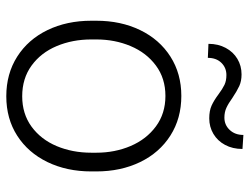

<svg xmlns="http://www.w3.org/2000/svg" viewBox="-110 -662 782 601"><g transform="rotate(90 280.5 -361.0)"><path d="M44.4 0ZM279.8 -538.1Q350.1 -538.1 403.8 -503.9Q457.5 -469.7 486.8 -409.2Q516.1 -348.6 516.1 -272V-256.3Q516.1 -179.7 486.8 -119.1Q457.5 -58.6 404.3 -24.4Q351.1 9.8 280.8 9.8Q210.4 9.8 156.7 -24.4Q103 -58.6 73.7 -119.1Q44.4 -179.7 44.4 -256.3V-272Q44.4 -348.6 73.7 -409.2Q103 -469.7 156.5 -503.9Q210 -538.1 279.8 -538.1ZM280.8 -40Q335.9 -40 376 -69.3Q416 -98.6 436.8 -147.9Q457.5 -197.3 457.5 -256.3V-272Q457.5 -330.1 436.5 -379.4Q415.5 -428.7 375.2 -458.5Q335 -488.3 279.8 -488.3Q224.6 -488.3 184.6 -458.5Q144.5 -428.7 123.8 -379.4Q103 -330.1 103 -272V-256.3Q103 -197.3 123.8 -147.9Q144.5 -98.6 184.8 -69.3Q225.1 -40 280.8 -40ZM350.1 -625.5Q326.2 -625.5 310.1 -632.8Q293.9 -640.1 274.9 -654.3Q257.8 -667 245.1 -673.1Q232.4 -679.2 214.4 -679.2Q191.4 -679.2 176 -663.3Q160.6 -647.5 160.6 -621.1L116.7 -623Q116.7 -653.3 129.4 -677Q142.1 -700.7 163.8 -713.6Q185.5 -726.6 212.4 -726.6Q233.4 -726.6 248.8 -719.5Q264.2 -712.4 285.6 -698.2Q303.2 -685.5 316.9 -679.2Q330.6 -672.9 347.7 -672.9Q370.6 -672.9 386.2 -689.5Q401.9 -706.1 401.9 -732.4L445.8 -729.5Q445.8 -698.7 433.1 -675Q420.4 -651.4 398.4 -638.4Q376.5 -625.5 350.1 -625.5Z"/></g></svg>

Font: Heebo Light
Style: Regular
Weight: 300
Designer: Oded Ezer
Foundry: Meir Sadan
Version: Version 2.001; ttfautohint (v1.5.14-ce02) -l 8 -r 50 -G 200 